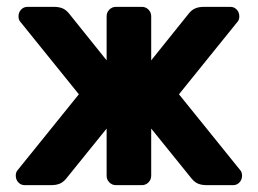

<svg xmlns="http://www.w3.org/2000/svg" viewBox="-20 -540 752 560"><path d="M173 -19 291 -165V-27C291 -19.7 293.7 -13.3 299 -8C304.3 -2.7 310.7 0 318 0H394C401.3 0 407.7 -2.7 413 -8C418.3 -13.3 421 -19.7 421 -27V-165L539 -19C545 -11.7 551.5 -6.7 558.5 -4C565.5 -1.3 573.7 0 583 0H660C667.3 0 673.5 -2.7 678.5 -8C683.5 -13.3 686 -20 686 -28C686 -33.3 684.7 -38 682 -42L502 -265L674 -478C676.7 -482 678 -486.7 678 -492C678 -500 675.5 -506.7 670.5 -512C665.5 -517.3 659.3 -520 652 -520H575C565.7 -520 557.5 -518.7 550.5 -516C543.5 -513.3 537 -508.3 531 -501L421 -364V-493C421 -500.3 418.3 -506.7 413 -512C407.7 -517.3 401.3 -520 394 -520H318C310.7 -520 304.3 -517.3 299 -512C293.7 -506.7 291 -500.3 291 -493V-364L181 -501C175 -508.3 168.5 -513.3 161.5 -516C154.5 -518.7 146.3 -520 137 -520H60C52.7 -520 46.5 -517.3 41.5 -512C36.5 -506.7 34 -500 34 -492C34 -486.7 35.3 -482 38 -478L210 -265L30 -42C27.3 -38 26 -33.3 26 -28C26 -20 28.5 -13.3 33.5 -8C38.5 -2.7 44.7 0 52 0H129C138.3 0 146.5 -1.3 153.5 -4C160.5 -6.7 167 -11.7 173 -19Z"/></svg>

Font: Rubik
Style: Regular
Weight: 500
Designer: Hubert & Fischer
Foundry: Hubert & Fischer
Version: Version 1.100